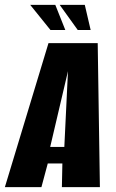

<svg xmlns="http://www.w3.org/2000/svg" viewBox="-54 -768 478 788"><path d="M-34 0 145 -591H347L356 0H200L202 -97H142L116 0ZM152 -165H210L225 -476ZM318 -645H265L191 -748H294ZM214 -645H153L70 -748H173Z"/></svg>

Font: Alumni Sans Thin ExtraBold
Style: Italic
Weight: 800
Italic angle: -8°
Version: Version 1.016